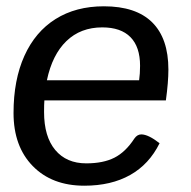

<svg xmlns="http://www.w3.org/2000/svg" viewBox="-20 -580 607 610"><path d="M121 -261Q120 -249 120 -224Q120 -146 155.5 -103.5Q191 -61 254 -61Q308 -61 343.5 -79Q379 -97 407 -140Q416 -153 429 -153Q451 -153 487 -125Q454 -58 393.5 -24Q333 10 248 10Q145 10 84 -52.5Q23 -115 23 -221Q23 -326 57.5 -402.5Q92 -479 156.5 -519.5Q221 -560 310 -560Q412 -560 463.5 -509Q515 -458 515 -359Q515 -319 507 -261ZM129 -325H422Q425 -346 425 -371Q425 -431 394.5 -462Q364 -493 305 -493Q236 -493 191 -449.5Q146 -406 129 -325Z"/></svg>

Font: Krub Medium
Style: Italic
Weight: 500
Italic angle: -8°
Designer: Ekaluck Peanpanawate
Foundry: Cadson Demak Co.,Ltd.
Version: Version 1.000; ttfautohint (v1.6)